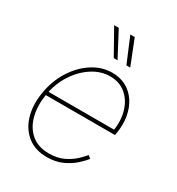

<svg xmlns="http://www.w3.org/2000/svg" viewBox="-187 -895 945 1025"><g transform="rotate(30 286.0 -383.0)"><path d="M255.4 11.7Q183.6 11.7 136 -25.9Q88.4 -63.5 69.3 -127.9Q50.3 -192.4 63.5 -272.9Q76.7 -353 116.7 -416.5Q156.7 -480 213.9 -516.8Q271 -553.7 335 -553.7Q383.3 -553.7 420.7 -533.4Q458 -513.2 482.4 -476.6Q506.8 -439.9 515.6 -390.9Q524.4 -341.8 514.6 -284.2L512.7 -272.5H75.2L78.6 -294.9H504.4L492.7 -286.1Q504.4 -354.5 487.5 -410.2Q470.7 -465.8 431.4 -498.5Q392.1 -531.2 334.5 -531.2Q277.8 -531.2 225.6 -497.6Q173.3 -463.9 136 -406.2Q98.6 -348.6 86.4 -276.4L85.9 -273.4Q74.2 -201.7 89.4 -142.1Q104.5 -82.5 146.2 -46.6Q188 -10.7 255.9 -10.7Q307.1 -10.7 344.5 -28.8Q381.8 -46.9 406.7 -70.3Q431.6 -93.8 444.3 -109.9L461.4 -96.2Q445.8 -75.7 417.5 -50.3Q389.2 -24.9 348.6 -6.6Q308.1 11.7 255.4 11.7ZM301.3 -625 215.3 -778.3H243.7L324.7 -625ZM379.4 -625 314.9 -778.3H342.3L402.8 -625Z"/></g></svg>

Font: Inter Tight Thin
Style: Italic
Weight: 250
Italic angle: -9.39999°
Designer: Rasmus Andersson
Foundry: rsms
Version: Version 3.004